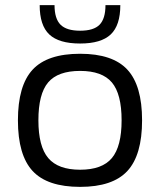

<svg xmlns="http://www.w3.org/2000/svg" viewBox="-20 -720 625 750"><path d="M293 -510Q420 -510 477.5 -448Q535 -386 535 -250Q535 -114 477.5 -52Q420 10 293 10Q165 10 107.5 -52Q50 -114 50 -250Q50 -386 107.5 -448Q165 -510 293 -510ZM130 -250Q130 -148 168.5 -102.5Q207 -57 293 -57Q379 -57 417 -102.5Q455 -148 455 -250Q455 -353 417 -398Q379 -443 293 -443Q206 -443 168 -398Q130 -353 130 -250ZM450 -700Q450 -621 412.5 -585.5Q375 -550 293 -550Q210 -550 172.5 -585.5Q135 -621 135 -700H193Q193 -647 216.5 -623.5Q240 -600 293 -600Q346 -600 369 -623.5Q392 -647 392 -700Z"/></svg>

Font: Fivo Sans
Style: Regular
Weight: 400
Designer: Alexander Slobzheninov
Foundry: Alexander Slobzheninov
Version: 1.0